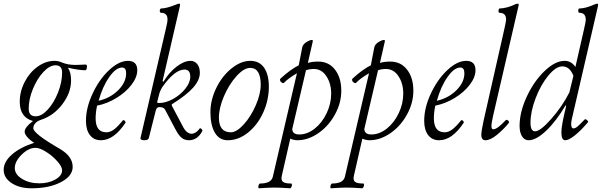

<svg xmlns="http://www.w3.org/2000/svg" viewBox="-78 -745 3254 1038"><path d="M92.8 272.9Q26.9 272.9 -15.6 244.6Q-58.1 216.3 -58.1 172.9Q-58.1 129.9 -13.9 90.8Q30.3 51.8 106.9 26.9Q83 12.2 69.1 -4.4Q55.2 -21 55.2 -33.2Q55.2 -56.2 100.1 -90.8Q28.8 -110.4 28.8 -194.8Q28.8 -250.5 55.4 -302Q82 -353.5 125.7 -384.8Q169.4 -416 216.8 -416Q237.3 -416 256.8 -407.2Q289.1 -394 329.1 -394Q334 -394 340.8 -394.3Q347.7 -394.5 360.1 -395Q372.6 -395.5 383.8 -396Q392.1 -396 392.1 -388.2Q392.1 -365.2 382.8 -365.2Q349.6 -365.2 289.1 -378.9Q306.2 -354.5 306.2 -310.1Q306.2 -243.7 259.5 -182.1Q212.9 -120.6 146 -98.1Q125 -91.8 113.5 -79.3Q102.1 -66.9 102.1 -51.8Q102.1 -22.9 246.1 60.1Q314.9 100.6 314.9 157.2Q314.9 206.5 251.5 239.7Q188 272.9 92.8 272.9ZM115.2 -116.2Q147 -116.2 180.4 -152.8Q213.9 -189.5 235.8 -245.1Q257.8 -300.8 257.8 -353Q257.8 -392.1 222.2 -392.1Q190.4 -392.1 156.2 -355.5Q122.1 -318.8 99.6 -263.4Q77.1 -208 77.1 -157.2Q77.1 -116.2 115.2 -116.2ZM134.8 246.1Q185.1 246.1 221.4 225.3Q257.8 204.6 257.8 175.8Q257.8 156.2 231.9 127Q206.1 97.7 171.4 75.9Q136.7 54.2 113.8 54.2Q76.7 54.2 39.3 90.8Q2 127.4 2 164.1Q2 197.8 41 221.9Q80.1 246.1 134.8 246.1Z M467.8 13.2Q429.7 13.2 408.2 -14.6Q386.7 -42.5 386.7 -91.8Q386.7 -161.6 422.1 -238Q457.5 -314.5 511 -365.2Q564.5 -416 613.8 -416Q664.1 -416 664.1 -365.2Q664.1 -327.6 633.1 -286.9Q602.1 -246.1 551.5 -215.3Q501 -184.6 446.8 -173.8Q439 -136.7 439 -105Q439 -29.8 497.1 -29.8Q517.6 -29.8 537.6 -44.4Q557.6 -59.1 585.9 -94.2Q590.8 -97.7 596.9 -91.6Q603 -85.4 600.1 -81.1Q537.6 13.2 467.8 13.2ZM455.1 -200.2Q518.1 -214.4 561 -257.3Q604 -300.3 604 -349.1Q604 -379.9 582 -379.9Q548.8 -379.9 512.7 -328.6Q476.6 -277.3 455.1 -200.2Z M702.6 13.2Q690.9 13.2 685.5 10Q680.2 6.8 681.6 1L818.4 -587.9Q827.6 -624 827.6 -640.1Q827.6 -675.8 792.5 -675.8Q788.1 -675.8 786.4 -681.6Q784.7 -687.5 786.9 -693.4Q789.1 -699.2 793.5 -699.2Q821.8 -699.2 876.5 -721.2Q884.3 -725.1 891.6 -725.1Q895.5 -725.1 895.5 -720.2Q895.5 -713.9 893.6 -708L800.8 -306.2L805.7 -303.2Q835 -352.5 876 -384.3Q917 -416 951.7 -416Q974.6 -416 988.5 -398.4Q1002.4 -380.9 1002.4 -351.1Q1002.4 -312.5 966.6 -271.7Q930.7 -231 852.5 -182.1Q847.7 -179.2 853.5 -168.9L908.7 -64.9Q929.7 -22 957.5 -22Q980 -22 1000.5 -48.8Q1002.9 -55.2 1011.2 -47.9Q1018.6 -41 1015.6 -36.1Q989.3 13.2 943.4 13.2Q920.4 13.2 904.3 0.2Q888.2 -12.7 871.6 -43.9L813.5 -153.8Q805.7 -166 783.7 -166Q768.1 -166 763.7 -146L726.6 1Q723.6 13.2 702.6 13.2ZM781.7 -188Q818.4 -188 858.2 -210.2Q897.9 -232.4 924.3 -265.9Q950.7 -299.3 950.7 -330.1Q950.7 -369.1 919.4 -369.1Q868.2 -369.1 802.7 -278.8Q790 -260.7 783.7 -240.2L773.4 -200.2Q771.5 -196.3 771.5 -193.8Q771.5 -188 781.7 -188Z M1153.3 13.2Q1107.9 13.2 1083.7 -27.6Q1059.6 -68.4 1059.6 -138.2Q1059.6 -205.1 1091.6 -270Q1123.5 -335 1174.1 -375.5Q1224.6 -416 1275.4 -416Q1324.2 -416 1349.9 -378.7Q1375.5 -341.3 1375.5 -276.9Q1375.5 -204.6 1345.5 -137.7Q1315.4 -70.8 1263.7 -28.8Q1211.9 13.2 1153.3 13.2ZM1169.4 -29.8Q1201.2 -29.8 1239.7 -72.3Q1278.3 -114.7 1304.9 -176Q1331.5 -237.3 1331.5 -287.1Q1331.5 -377.9 1274.4 -377.9Q1240.7 -377.9 1200.4 -333.3Q1160.2 -288.6 1132.8 -224.9Q1105.5 -161.1 1105.5 -108.9Q1105.5 -29.8 1169.4 -29.8Z M1322.3 272.9Q1318.4 272.9 1318.4 266.4Q1318.4 259.8 1321.3 253.4Q1324.2 247.1 1328.1 247.1Q1388.7 247.1 1397 210L1527.3 -349.1Q1477.1 -318.8 1459 -298.8Q1454.6 -293.5 1447 -297.4Q1439.5 -301.3 1436.8 -308.1Q1434.1 -314.9 1438 -319.8Q1492.2 -369.6 1537.1 -392.1L1556.2 -490.2Q1560.1 -508.3 1586.4 -522Q1607.4 -532.7 1612.8 -526.9Q1613.8 -525.4 1613.3 -522.9L1586.4 -404.8Q1610.4 -412.1 1642.1 -412.1Q1699.7 -412.1 1733.4 -368.2Q1767.1 -324.2 1767.1 -254.9Q1767.1 -187.5 1732.2 -124.8Q1697.3 -62 1642.1 -24.4Q1586.9 13.2 1530.3 13.2Q1511.2 13.2 1491.2 4.9L1445.3 206.1Q1440.4 229 1451.7 238Q1462.9 247.1 1496.1 247.1Q1500 247.1 1500.2 253.4Q1500.5 259.8 1497.3 266.4Q1494.1 272.9 1490.2 272.9Q1434.6 269 1406.2 269Q1377.9 269 1322.3 272.9ZM1540 -18.1Q1583.5 -18.1 1623.5 -49.8Q1663.6 -81.5 1688 -133.1Q1712.4 -184.6 1712.4 -238.8Q1712.4 -293.9 1686.5 -333Q1660.6 -372.1 1619.1 -372.1Q1596.2 -372.1 1576.2 -365.2L1504.4 -58.1Q1503.9 -56.2 1503.4 -54Q1502.9 -51.8 1502.4 -50.5Q1502 -49.3 1502 -48.8Q1502 -18.1 1540 -18.1Z M1711.9 272.9Q1708 272.9 1708 266.4Q1708 259.8 1710.9 253.4Q1713.9 247.1 1717.8 247.1Q1778.3 247.1 1786.6 210L1917 -349.1Q1866.7 -318.8 1848.6 -298.8Q1844.2 -293.5 1836.7 -297.4Q1829.1 -301.3 1826.4 -308.1Q1823.7 -314.9 1827.6 -319.8Q1881.8 -369.6 1926.8 -392.1L1945.8 -490.2Q1949.7 -508.3 1976.1 -522Q1997.1 -532.7 2002.4 -526.9Q2003.4 -525.4 2002.9 -522.9L1976.1 -404.8Q2000 -412.1 2031.7 -412.1Q2089.4 -412.1 2123 -368.2Q2156.7 -324.2 2156.7 -254.9Q2156.7 -187.5 2121.8 -124.8Q2086.9 -62 2031.7 -24.4Q1976.6 13.2 1919.9 13.2Q1900.9 13.2 1880.9 4.9L1835 206.1Q1830.1 229 1841.3 238Q1852.5 247.1 1885.7 247.1Q1889.6 247.1 1889.9 253.4Q1890.1 259.8 1887 266.4Q1883.8 272.9 1879.9 272.9Q1824.2 269 1795.9 269Q1767.6 269 1711.9 272.9ZM1929.7 -18.1Q1973.1 -18.1 2013.2 -49.8Q2053.2 -81.5 2077.6 -133.1Q2102.1 -184.6 2102.1 -238.8Q2102.1 -293.9 2076.2 -333Q2050.3 -372.1 2008.8 -372.1Q1985.8 -372.1 1965.8 -365.2L1894 -58.1Q1893.6 -56.2 1893.1 -54Q1892.6 -51.8 1892.1 -50.5Q1891.6 -49.3 1891.6 -48.8Q1891.6 -18.1 1929.7 -18.1Z M2296.4 13.2Q2258.3 13.2 2236.8 -14.6Q2215.3 -42.5 2215.3 -91.8Q2215.3 -161.6 2250.7 -238Q2286.1 -314.5 2339.6 -365.2Q2393.1 -416 2442.4 -416Q2492.7 -416 2492.7 -365.2Q2492.7 -327.6 2461.7 -286.9Q2430.7 -246.1 2380.1 -215.3Q2329.6 -184.6 2275.4 -173.8Q2267.6 -136.7 2267.6 -105Q2267.6 -29.8 2325.7 -29.8Q2346.2 -29.8 2366.2 -44.4Q2386.2 -59.1 2414.6 -94.2Q2419.4 -97.7 2425.5 -91.6Q2431.6 -85.4 2428.7 -81.1Q2366.2 13.2 2296.4 13.2ZM2283.7 -200.2Q2346.7 -214.4 2389.6 -257.3Q2432.6 -300.3 2432.6 -349.1Q2432.6 -379.9 2410.6 -379.9Q2377.4 -379.9 2341.3 -328.6Q2305.2 -277.3 2283.7 -200.2Z M2546.4 13.2Q2523.9 13.2 2523.9 -18.1Q2523.9 -31.7 2535.2 -86.9L2650.4 -596.2Q2658.2 -632.3 2658.2 -639.2Q2658.2 -675.8 2622.1 -675.8Q2618.7 -675.8 2617.4 -681.6Q2616.2 -687.5 2617.9 -693.4Q2619.6 -699.2 2623 -699.2Q2641.6 -699.2 2665.5 -705.8Q2689.5 -712.4 2706.1 -721.2Q2715.3 -725.1 2722.2 -725.1Q2725.6 -725.1 2726.1 -721.9Q2726.6 -718.8 2724.1 -708L2587.4 -117.2Q2583 -96.7 2580.8 -83.3Q2578.6 -69.8 2578.9 -61.3Q2579.1 -52.7 2581.8 -49.3Q2584.5 -45.9 2589.4 -45.9Q2609.9 -45.9 2656.2 -95.2Q2660.2 -98.6 2664.8 -96.4Q2669.4 -94.2 2672.6 -88.9Q2675.8 -83.5 2673.3 -81.1Q2646.5 -47.4 2609.9 -17.1Q2573.2 13.2 2546.4 13.2Z M2779.8 13.2Q2757.8 13.2 2744.4 -7.8Q2731 -28.8 2731 -64Q2731 -138.7 2769.5 -221.9Q2808.1 -305.2 2865.7 -360.6Q2923.3 -416 2974.6 -416Q3011.2 -416 3032.7 -382.8L3079.6 -587.9Q3088.9 -628.9 3088.9 -637.2Q3088.9 -675.8 3054.7 -675.8Q3048.3 -675.8 3048.3 -687.5Q3048.3 -699.2 3054.7 -699.2Q3086.9 -699.2 3136.7 -721.2Q3146.5 -725.1 3150.9 -725.1Q3155.8 -725.1 3155.8 -720.2Q3155.8 -715.8 3153.8 -708L3012.7 -98.1Q3012.2 -95.7 3011.5 -90.8Q3010.7 -85.9 3010.3 -82Q3009.8 -78.1 3009.8 -75.2Q3009.8 -50.8 3022.9 -50.8Q3031.7 -50.8 3043.5 -60.5Q3055.2 -70.3 3083 -99.1Q3085.9 -102.1 3091.1 -99.1Q3096.2 -96.2 3099.6 -91.3Q3103 -86.4 3100.6 -84Q3062 -38.6 3029.3 -12.7Q2996.6 13.2 2978 13.2Q2957 13.2 2957 -28.8Q2957 -39.6 2958.5 -53Q2960 -66.4 2963.4 -84Q2966.8 -101.6 2969.2 -113Q2971.7 -124.5 2976.6 -145.5Q2981.4 -166.5 2982.9 -172.9L2980 -175.8Q2928.2 -88.9 2874.3 -37.8Q2820.3 13.2 2779.8 13.2ZM2814.9 -35.2Q2843.3 -35.2 2902.6 -102.5Q2961.9 -169.9 3000 -245.1L3022 -335Q3002.4 -386.2 2961.9 -386.2Q2927.7 -386.2 2886.7 -336.7Q2845.7 -287.1 2817.9 -214.6Q2790 -142.1 2790 -81.1Q2790 -35.2 2814.9 -35.2Z"/></svg>

Font: Junicode SmCond Light
Style: Italic
Weight: 300
Width: 4
Italic angle: -11°
Designer: Peter S. Baker
Version: Version 2.206